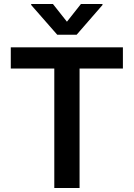

<svg xmlns="http://www.w3.org/2000/svg" viewBox="-20 -945 672 965"><path d="M34.2 -707H597.7V-600.6H379.9V0H252.9V-600.6H34.2ZM316.4 -835.9 386.7 -924.8H495.1V-919.9L365.2 -770.5H267.6L136.7 -919.9V-924.8H246.1Z"/></svg>

Font: Pretendard GOV SemiBold
Style: Regular
Weight: 600
Designer: Base glyphs from Inter by Rasmus Andersson; Hangeul glyphs from Noto Sans CJK(Source Han Sans) by Jang Soo-young and Kan
Foundry: Kil Hyung-jin
Version: Version 1.309